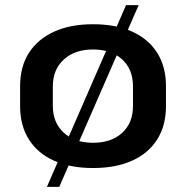

<svg xmlns="http://www.w3.org/2000/svg" viewBox="-20 -643 721 745"><path d="M341 9Q253 9 189.5 -19.5Q126 -48 92 -102Q58 -156 58 -231V-309Q58 -384 92 -437.5Q126 -491 189.5 -520Q253 -549 341 -549Q429 -549 492.5 -520.5Q556 -492 590 -438Q624 -384 624 -309V-231Q624 -156 590 -102Q556 -48 492.5 -19.5Q429 9 341 9ZM341 -89Q412 -89 454 -127.5Q496 -166 496 -232V-308Q496 -374 454 -412.5Q412 -451 341 -451Q270 -451 227.5 -412Q185 -373 185 -308V-232Q185 -167 227.5 -128Q270 -89 341 -89ZM518 -623 210 82H162L469 -623Z"/></svg>

Font: Pathway Extreme 12pt SemiBold
Style: Regular
Weight: 600
Version: Version 1.001;gftools[0.9.26]